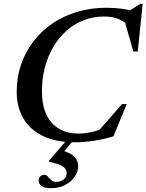

<svg xmlns="http://www.w3.org/2000/svg" viewBox="-20 -738 772 1012"><path d="M525.5 -63.5 490 -37.5 623.5 -189.5H648L578 -19.5Q532.5 -5.5 479 3.2Q425.5 12 375 12Q275.5 12 207 -20.8Q138.5 -53.5 103.2 -113.5Q68 -173.5 68 -254.5Q68 -330.5 91 -397.8Q114 -465 156.2 -520Q198.5 -575 256.8 -614.5Q315 -654 386.8 -675.5Q458.5 -697 539 -697Q568 -697 595.5 -694.8Q623 -692.5 650 -687.2Q677 -682 703.5 -672.5L643 -669.5L720 -718H732L706 -466.5H683L632.5 -642L665.5 -597Q634 -626.5 602.5 -638.8Q571 -651 529 -651Q471 -651 420.5 -631.2Q370 -611.5 329.8 -575.2Q289.5 -539 260.5 -489.8Q231.5 -440.5 216.2 -381.5Q201 -322.5 201 -257.5Q201 -184 224.5 -134.2Q248 -84.5 291.2 -59.2Q334.5 -34 392.5 -34Q425 -34 458.2 -40.8Q491.5 -47.5 525.5 -63.5ZM277.5 220.5Q302 220.5 316.8 207Q331.5 193.5 331.5 172.5Q331.5 154.5 312 140Q292.5 125.5 237.5 114.5L239 108.5L350.5 -21.5H387L281 102.5L297.5 52.5Q352 66.5 372 88.2Q392 110 392 136.5Q392 167.5 373.2 194.2Q354.5 221 322.2 237.5Q290 254 248.5 254Q214.5 254 199 242Q183.5 230 183.5 214.5Q183.5 201.5 191.8 192.5Q200 183.5 214.5 183.5Q224.5 183.5 232 192.8Q239.5 202 249.8 211.2Q260 220.5 277.5 220.5Z"/></svg>

Font: Newsreader 36pt SemiBold
Style: Italic
Weight: 600
Italic angle: -17°
Designer: Hugues Gentile
Foundry: Production Type
Version: Version 1.003